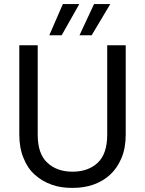

<svg xmlns="http://www.w3.org/2000/svg" viewBox="-20 -920 715 947"><path d="M166 -255.9Q166 -160.2 213.9 -117.2Q260.7 -73.2 337.9 -73.2Q415 -73.2 461.9 -117.2Q508.8 -161.1 508.8 -255.9V-696.8H600.1V-256.8Q600.1 -189.5 579.1 -140.1Q557.6 -89.8 522.9 -58.1Q487.8 -25.9 439 -8.8Q394 6.8 336.9 6.8Q278.8 6.8 235.8 -8.8Q187 -25.9 151.9 -58.1Q116.2 -89.4 96.2 -140.1Q75.2 -189.5 75.2 -256.8V-696.8H166ZM223.1 -746.1 290 -899.9H371.1L284.2 -746.1ZM372.1 -746.1 443.8 -899.9H523.9L432.1 -746.1Z"/></svg>

Font: PoppinsZ
Style: Regular
Weight: 400
Designer: Ninad Kale (Devanagari), Jonny Pinhorn (Latin)
Foundry: Indian Type Foundry
Version: Version 3.002;FEAKit 1.0